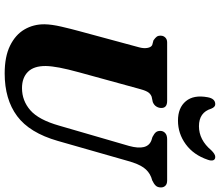

<svg xmlns="http://www.w3.org/2000/svg" viewBox="-81 -870 964 842"><g transform="rotate(90 401.0 -449.0)"><path d="M531 -226.5 620 -533Q642 -613.5 595.5 -631L581 -635.5Q565.5 -643.5 559.8 -650.8Q554 -658 554 -670Q554 -682.5 563.2 -691.2Q572.5 -700 590.5 -700H771.5Q787 -700 794.5 -692.2Q802 -684.5 802 -673Q802 -658 794 -649.8Q786 -641.5 771 -634.5L757 -630Q731 -619.5 714.8 -596.5Q698.5 -573.5 686 -528.5L598 -220.5Q562.5 -96.5 489 -42Q415.5 12.5 302 12.5Q228.5 12.5 180.5 -11Q132.5 -34.5 109.2 -74.2Q86 -114 86.5 -162.5Q87 -194 97 -237Q107 -280 116.5 -314.5L187.5 -577Q193 -597 190.2 -613.2Q187.5 -629.5 177.5 -634.5L157 -640Q145.5 -648 140.8 -654.5Q136 -661 136.5 -672.5Q136.5 -683.5 144.5 -691.8Q152.5 -700 166 -700H422.5Q454 -700 453.5 -674Q453.5 -663 447.2 -652.8Q441 -642.5 427.5 -637L404 -632Q390 -626.5 382.8 -613.8Q375.5 -601 369 -575.5L297.5 -315Q283 -262 276.5 -227.5Q270 -193 269.5 -168Q269 -115.5 295 -89.5Q321 -63.5 366.5 -63.5Q421.5 -63.5 463.5 -100Q505.5 -136.5 531 -226.5ZM533.5 -839.5Q593.5 -839.5 639 -893.5Q656 -911 668 -911Q679.5 -911 682.8 -902Q686 -893 680.5 -878Q659.5 -816 612.8 -781.8Q566 -747.5 509 -747.5Q452.5 -747.5 423.8 -782Q395 -816.5 406.5 -878Q412.5 -911 437 -911Q449.5 -911 456.5 -893.5Q473 -839.5 533.5 -839.5Z"/></g></svg>

Font: Fraunces 72pt Soft
Style: Bold Italic
Weight: 700
Italic angle: -16°
Version: Version 1.000;[b76b70a41]